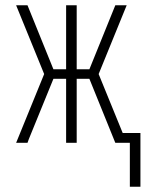

<svg xmlns="http://www.w3.org/2000/svg" viewBox="-20 -540 551 726"><path d="M471 166V0H416L318 -242H270V0H230V-242H182L89 -14L84 0H41L147 -260L41 -520H84L182 -278H230V-520H270V-278H318L416 -520H459L353 -260L444 -37H511V166Z"/></svg>

Font: Iosevka Extralight
Style: Regular
Weight: 200
Monospace: yes
Designer: Belleve Invis
Foundry: Belleve Invis
Version: Version 32.0.1; ttfautohint (v1.8.4)